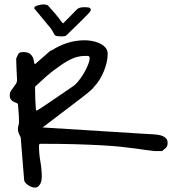

<svg xmlns="http://www.w3.org/2000/svg" viewBox="-20 -852 790 873"><path d="M74.2 -226.6Q68.4 -239.3 64.9 -247.1Q61.5 -254.9 61.5 -265.6Q61.5 -274.4 64 -281.7Q66.4 -289.1 66.4 -297.9Q66.4 -319.3 64.9 -337.9Q63.5 -356.4 61.5 -378.9Q60.5 -381.8 54.7 -383.8Q48.8 -385.7 42 -389.2Q35.2 -392.6 29.8 -399.4Q24.4 -406.2 24.4 -418.9Q24.4 -430.7 29.8 -439Q35.2 -447.3 41 -454.6Q46.9 -461.9 52.2 -470.2Q57.6 -478.5 57.6 -490.2Q57.6 -495.1 56.6 -508.3Q55.7 -521.5 55.2 -536.1Q54.7 -550.8 54.2 -564Q53.7 -577.1 53.7 -582V-584V-585.9Q57.6 -594.7 60.1 -600.6Q62.5 -606.4 65.4 -609.4Q68.4 -612.3 73.2 -613.8Q78.1 -615.2 85.9 -615.2Q106.4 -615.2 116.2 -607.4Q126 -599.6 129.9 -589.4Q133.8 -579.1 134.8 -570.3Q135.7 -561.5 139.6 -560.5L210 -622.1H213.9Q248 -644.5 286.1 -656.7Q324.2 -668.9 366.2 -668.9Q378.9 -668.9 397 -666Q415 -663.1 431.2 -655.8Q447.3 -648.4 458.5 -636.7Q469.7 -625 469.7 -607.4Q469.7 -587.9 464.8 -567.4Q460 -546.9 451.7 -526.9Q443.4 -506.8 432.1 -488.8Q420.9 -470.7 408.2 -458Q403.3 -447.3 345.7 -403.3Q288.1 -359.4 173.8 -272.5L642.6 -243.2Q652.3 -242.2 669.4 -241.7Q686.5 -241.2 702.6 -238.3Q718.8 -235.4 730.5 -227.1Q742.2 -218.8 742.2 -202.1Q742.2 -193.4 739.7 -188Q737.3 -182.6 733.9 -179.2Q730.5 -175.8 726.1 -172.9Q721.7 -169.9 717.8 -165H701.2H684.6Q665 -167 644 -169.9Q623 -172.9 595.2 -176.8Q567.4 -180.7 530.3 -184.6Q493.2 -188.5 441.4 -191.4Q389.6 -194.3 320.8 -196.3Q252 -198.2 161.1 -198.2Q160.2 -198.2 158.7 -195.3Q157.2 -192.4 157.2 -190.4Q157.2 -153.3 163.6 -117.7Q169.9 -82 169.9 -46.9Q169.9 -40 168.5 -31.7Q167 -23.4 163.1 -16.1Q159.2 -8.8 153.3 -3.9Q147.5 1 138.7 1Q132.8 1 125 -1.5Q117.2 -3.9 109.9 -8.8Q102.5 -13.7 96.7 -19.5Q90.8 -25.4 89.8 -33.2ZM139.6 -442.4Q139.6 -418 140.6 -396.5Q141.6 -375 143.6 -349.6H146.5Q147.5 -349.6 151.4 -351.6Q155.3 -353.5 170.9 -363.8Q186.5 -374 218.8 -396Q251 -418 309.6 -458Q321.3 -464.8 335 -481.4Q348.6 -498 360.4 -517.6Q372.1 -537.1 379.9 -556.2Q387.7 -575.2 387.7 -587.9Q387.7 -597.7 378.4 -597.7Q369.1 -597.7 362.3 -597.7Q347.7 -597.7 329.1 -592.8Q310.5 -587.9 284.7 -573.2Q258.8 -558.6 223.1 -531.2Q187.5 -503.9 139.6 -458ZM136.7 -812.5Q133.8 -816.4 137.7 -820.3Q141.6 -824.2 148.9 -826.7Q156.2 -829.1 164.6 -830.6Q172.9 -832 178.7 -832Q180.7 -832 188.5 -830.6Q196.3 -829.1 198.2 -827.1Q218.8 -804.7 230.5 -790.5Q242.2 -776.4 249 -767.6Q255.9 -758.8 258.3 -754.9Q260.7 -751 263.7 -748L267.6 -746.1L328.1 -807.6Q337.9 -819.3 363.3 -819.3Q377 -819.3 384.8 -817.4Q392.6 -815.4 392.6 -807.6Q392.6 -804.7 392.1 -803.2Q391.6 -801.8 388.7 -797.9Q386.7 -794.9 380.4 -788.6Q374 -782.2 366.7 -774.9Q359.4 -767.6 353 -760.7Q346.7 -753.9 343.8 -752Q343.8 -751 341.3 -748.5Q338.9 -746.1 337.9 -746.1Q335 -743.2 327.1 -735.4Q319.3 -727.5 310.5 -719.2Q301.8 -710.9 293.9 -703.1Q286.1 -695.3 283.2 -692.4Q278.3 -688.5 273.4 -687.5Q268.6 -686.5 260.7 -686.5Q252 -686.5 242.2 -687.5Q232.4 -688.5 228.5 -693.4Q226.6 -697.3 220.2 -708Q213.9 -718.8 211.9 -721.7Z"/></svg>

Font: Covered By Your Grace
Style: Regular
Weight: 400
Designer: Kimberly Geswein
Foundry: Kimberly Geswein
Version: Version 1.0